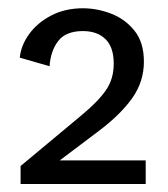

<svg xmlns="http://www.w3.org/2000/svg" viewBox="-20 -801 410 469"><path d="M30.3 -351.6V-395.5L179.2 -519.5Q219.2 -552.7 238.5 -580.3Q257.8 -607.9 257.8 -645.5Q257.8 -686 237.5 -705.6Q217.3 -725.1 182.6 -725.1Q140.6 -725.1 122.1 -700.7Q103.5 -676.3 101.1 -639.2L28.3 -660.2Q31.2 -689.9 51 -717.5Q70.8 -745.1 104.7 -762.9Q138.7 -780.8 182.6 -780.8Q216.8 -780.8 251 -767.8Q285.2 -754.9 308.3 -726.3Q331.5 -697.8 331.5 -650.4Q331.5 -601.6 303 -561.3Q274.4 -521 221.2 -481L126 -409.2H335.9V-351.6Z"/></svg>

Font: Schibsted Grotesk
Style: Regular
Weight: 400
Designer: Bakken & Baeck AS, Henrik Kongsvoll
Foundry: Schibsted ASA
Version: Version 1.100; ttfautohint (v1.8.4.7-5d5b);gftools[0.9.25]